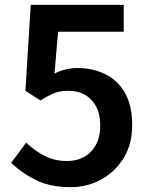

<svg xmlns="http://www.w3.org/2000/svg" viewBox="-20 -759 620 793"><path d="M26 -86 88 -170Q125 -135 165.5 -114.5Q206 -94 256 -94Q319 -94 356.5 -133.5Q394 -173 394 -240Q394 -308 358 -346Q322 -384 262 -384Q230 -384 206 -375Q182 -366 147 -344L85 -384L107 -739H491V-628H220L205 -455Q249 -478 300 -478Q363 -478 414 -453Q467 -427 496.5 -374.5Q526 -322 526 -244Q526 -162 490 -105Q454 -48 397 -17Q340 14 272 14Q191 14 133.5 -13Q76 -40 26 -86Z"/></svg>

Font: Merged Yaku Han JP SemiBold
Style: Regular
Weight: 600
Designer: Ryoko NISHIZUKA 西塚涼子 (kana, bopomofo & ideographs); Paul D. Hunt (Latin, Greek & Cyrillic); Sandoll Communications 산돌커뮤니
Foundry: Adobe
Version: Version 2.004